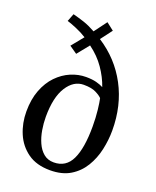

<svg xmlns="http://www.w3.org/2000/svg" viewBox="-164 -993 894 1099"><g transform="rotate(20 283.0 -443.5)"><path d="M276.5 11Q194 11 140.5 -27.2Q87 -65.5 61 -127Q35 -188.5 35 -259.5Q35 -334 56.8 -390.5Q78.5 -447 115.2 -485Q152 -523 197.2 -542.2Q242.5 -561.5 289.5 -561.5Q326.5 -561.5 352.2 -554.8Q378 -548 395.5 -538.5Q377 -593 340.8 -645.5Q304.5 -698 248.5 -739L190 -666.5L143 -699L202.5 -772Q173.5 -790.5 137.2 -805.8Q101 -821 80 -827L98.5 -874.5Q133.5 -865.5 166.8 -854.5Q200 -843.5 239.5 -821.5L296.5 -898L342 -862.5L289 -792.5Q406.5 -717 470.5 -596.5Q534.5 -476 534.5 -324.5Q534.5 -266.5 521.5 -207.2Q508.5 -148 478.5 -98.5Q448.5 -49 399 -19Q349.5 11 276.5 11ZM281 -38.5Q355.5 -38.5 388.2 -107Q421 -175.5 421 -307Q421 -361.5 415.8 -407.5Q410.5 -453.5 405.5 -475Q394.5 -487.5 367.2 -501.2Q340 -515 292 -515Q231 -515 190.5 -451.2Q150 -387.5 150 -268.5Q150 -229.5 156.8 -189.2Q163.5 -149 178.8 -114.8Q194 -80.5 219.2 -59.5Q244.5 -38.5 281 -38.5Z"/></g></svg>

Font: Merriweather Text
Style: Regular
Weight: 400
Designer: Eben Sorkin
Foundry: Eben Sorkin
Version: Version 2.100; ttfautohint (v1.7.19-72a1) -l 8 -r 50 -G 200 